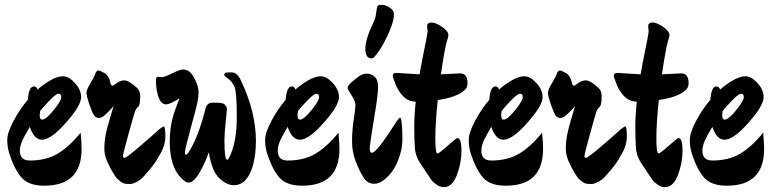

<svg xmlns="http://www.w3.org/2000/svg" viewBox="-20 -807 3196 793"><path d="M163 -40Q99 -40 69.5 -73Q40 -106 18 -174Q10 -200 10 -229.5Q10 -259 36.5 -308.5Q63 -358 95 -395Q99 -450 120 -450Q131 -450 135 -437Q156 -456 186 -474Q216 -492 240 -492Q264 -492 289.5 -464Q315 -436 315 -406.5Q315 -377 274 -326Q197 -230 153 -230Q121 -230 103 -283Q102 -281 93.5 -266.5Q85 -252 81.5 -245Q78 -238 72 -226Q62 -203 62 -185Q62 -144 103 -144Q171 -144 218.5 -172.5Q266 -201 313 -259Q317 -215 317 -192Q317 -40 163 -40ZM146 -349Q144 -337 144 -331Q144 -313 154 -313Q170 -313 201.5 -352Q233 -391 233 -405.5Q233 -420 222.5 -420Q212 -420 186.5 -394Q161 -368 146 -349Z M635 -160Q623 -136 596.5 -104.5Q570 -73 561 -66Q534 -47 517.5 -47Q501 -47 493 -49Q485 -51 477.5 -57.5Q470 -64 465.5 -67.5Q461 -71 454.5 -81.5Q448 -92 446 -95Q444 -98 437 -111Q430 -124 430 -125Q411 -160 411 -191.5Q411 -223 416.5 -250.5Q422 -278 434 -318Q446 -358 449 -369Q434 -350 409 -328Q399 -320 387.5 -320Q376 -320 368.5 -330.5Q361 -341 349 -376Q337 -411 337 -423.5Q337 -436 353 -462.5Q369 -489 372 -498Q377 -516 387 -516Q392 -516 411 -505.5Q430 -495 436 -465Q438 -453 445 -453Q448 -453 462.5 -464Q477 -475 494.5 -475Q512 -475 547 -443Q559 -431 559 -409Q559 -387 556.5 -378Q554 -369 551 -366Q542 -359 537.5 -346.5Q533 -334 510.5 -252.5Q488 -171 488 -163Q488 -155 494 -155Q502 -155 558 -203Q614 -251 639 -274Q654 -285 656 -285Q663 -285 663 -243.5Q663 -202 635 -160Z M912 -370Q917 -365 917 -357Q917 -349 912 -302Q907 -255 907 -227Q907 -147 918 -147Q922 -147 928 -159Q958 -220 958 -325Q958 -428 948.5 -448Q939 -468 930 -475.5Q921 -483 913.5 -489Q906 -495 906 -498Q906 -508 923 -508H938Q960 -507 975 -475Q1037 -344 1037 -225Q1037 -170 1025 -125Q1002 -42 945 -42Q923 -42 899 -59.5Q875 -77 862.5 -105Q850 -133 842 -178Q831 -142 806 -97.5Q781 -53 759 -53Q751 -53 743 -59Q681 -105 681 -221Q681 -284 698 -338Q704 -355 721 -401Q683 -376 665.5 -376Q648 -376 638 -398Q624 -428 624 -478Q624 -490 634 -490L648 -488Q658 -488 691 -504Q724 -520 736 -520Q764 -520 782 -485.5Q800 -451 800 -428.5Q800 -406 795 -382.5Q790 -359 771 -290Q744 -191 744 -179.5Q744 -168 748 -168Q752 -168 759 -178Q799 -240 829 -359Q835 -383 858 -383Q867 -383 873 -383Q879 -383 885 -382.5Q891 -382 894 -381.5Q897 -381 901.5 -379.5Q906 -378 908 -375.5Q910 -373 912 -370Z M1228 -40Q1164 -40 1134.5 -73Q1105 -106 1083 -174Q1075 -200 1075 -229.5Q1075 -259 1101.5 -308.5Q1128 -358 1160 -395Q1164 -450 1185 -450Q1196 -450 1200 -437Q1221 -456 1251 -474Q1281 -492 1305 -492Q1329 -492 1354.5 -464Q1380 -436 1380 -406.5Q1380 -377 1339 -326Q1262 -230 1218 -230Q1186 -230 1168 -283Q1167 -281 1158.5 -266.5Q1150 -252 1146.5 -245Q1143 -238 1137 -226Q1127 -203 1127 -185Q1127 -144 1168 -144Q1236 -144 1283.5 -172.5Q1331 -201 1378 -259Q1382 -215 1382 -192Q1382 -40 1228 -40ZM1211 -349Q1209 -337 1209 -331Q1209 -313 1219 -313Q1235 -313 1266.5 -352Q1298 -391 1298 -405.5Q1298 -420 1287.5 -420Q1277 -420 1251.5 -394Q1226 -368 1211 -349Z M1526 -572Q1522 -566 1514 -566Q1489 -566 1489 -606Q1489 -646 1524 -718Q1531 -733 1533 -749Q1535 -765 1535.5 -767.5Q1536 -770 1536.5 -771.5Q1537 -773 1537.5 -775.5Q1538 -778 1538.5 -779.5Q1539 -781 1540 -782.5Q1541 -784 1542 -785Q1545 -787 1558 -787Q1571 -787 1589 -776Q1607 -765 1607 -748Q1607 -715 1579 -656.5Q1551 -598 1526 -572ZM1566 -64Q1545 -48 1527.5 -48Q1510 -48 1498.5 -55.5Q1487 -63 1478 -80Q1463 -104 1448.5 -142Q1434 -180 1434 -224Q1434 -268 1441 -313Q1448 -358 1448 -373.5Q1448 -389 1432 -413.5Q1416 -438 1416 -443Q1416 -448 1419.5 -453.5Q1423 -459 1428.5 -464.5Q1434 -470 1439.5 -474Q1445 -478 1452 -484Q1475 -503 1494 -503Q1513 -503 1527.5 -490Q1542 -477 1541.5 -445Q1541 -413 1526 -324Q1507 -210 1507 -193Q1507 -176 1516 -176Q1536 -176 1617 -304Q1628 -321 1632.5 -321Q1637 -321 1639.5 -296Q1642 -271 1642 -229.5Q1642 -188 1622.5 -140.5Q1603 -93 1566 -64Z M1880 -504Q1911 -504 1911 -464Q1911 -444 1898 -434Q1866 -405 1788 -394Q1778 -299 1778 -236Q1778 -173 1787 -173Q1793 -173 1829 -205Q1865 -237 1869 -237Q1886 -237 1886 -185.5Q1886 -134 1867 -84Q1848 -34 1813 -34Q1798 -34 1783 -44.5Q1768 -55 1760.5 -65.5Q1753 -76 1739.5 -97Q1726 -118 1723 -122Q1696 -159 1693.5 -195.5Q1691 -232 1691 -281Q1691 -330 1697 -387Q1666 -388 1645.5 -409Q1625 -430 1613.5 -459.5Q1602 -489 1602 -493Q1602 -506 1617 -506L1713 -500Q1718 -531 1729 -586Q1746 -666 1746 -679L1744 -698Q1744 -714 1762 -714Q1780 -714 1806 -696Q1832 -678 1832 -662Q1832 -655 1825 -634Q1816 -602 1801 -500Z M2069 -40Q2005 -40 1975.5 -73Q1946 -106 1924 -174Q1916 -200 1916 -229.5Q1916 -259 1942.5 -308.5Q1969 -358 2001 -395Q2005 -450 2026 -450Q2037 -450 2041 -437Q2062 -456 2092 -474Q2122 -492 2146 -492Q2170 -492 2195.5 -464Q2221 -436 2221 -406.5Q2221 -377 2180 -326Q2103 -230 2059 -230Q2027 -230 2009 -283Q2008 -281 1999.5 -266.5Q1991 -252 1987.5 -245Q1984 -238 1978 -226Q1968 -203 1968 -185Q1968 -144 2009 -144Q2077 -144 2124.5 -172.5Q2172 -201 2219 -259Q2223 -215 2223 -192Q2223 -40 2069 -40ZM2052 -349Q2050 -337 2050 -331Q2050 -313 2060 -313Q2076 -313 2107.5 -352Q2139 -391 2139 -405.5Q2139 -420 2128.5 -420Q2118 -420 2092.5 -394Q2067 -368 2052 -349Z M2541 -160Q2529 -136 2502.5 -104.5Q2476 -73 2467 -66Q2440 -47 2423.5 -47Q2407 -47 2399 -49Q2391 -51 2383.5 -57.5Q2376 -64 2371.5 -67.5Q2367 -71 2360.5 -81.5Q2354 -92 2352 -95Q2350 -98 2343 -111Q2336 -124 2336 -125Q2317 -160 2317 -191.5Q2317 -223 2322.5 -250.5Q2328 -278 2340 -318Q2352 -358 2355 -369Q2340 -350 2315 -328Q2305 -320 2293.5 -320Q2282 -320 2274.5 -330.5Q2267 -341 2255 -376Q2243 -411 2243 -423.5Q2243 -436 2259 -462.5Q2275 -489 2278 -498Q2283 -516 2293 -516Q2298 -516 2317 -505.5Q2336 -495 2342 -465Q2344 -453 2351 -453Q2354 -453 2368.5 -464Q2383 -475 2400.5 -475Q2418 -475 2453 -443Q2465 -431 2465 -409Q2465 -387 2462.5 -378Q2460 -369 2457 -366Q2448 -359 2443.5 -346.5Q2439 -334 2416.5 -252.5Q2394 -171 2394 -163Q2394 -155 2400 -155Q2408 -155 2464 -203Q2520 -251 2545 -274Q2560 -285 2562 -285Q2569 -285 2569 -243.5Q2569 -202 2541 -160Z M2793 -504Q2824 -504 2824 -464Q2824 -444 2811 -434Q2779 -405 2701 -394Q2691 -299 2691 -236Q2691 -173 2700 -173Q2706 -173 2742 -205Q2778 -237 2782 -237Q2799 -237 2799 -185.5Q2799 -134 2780 -84Q2761 -34 2726 -34Q2711 -34 2696 -44.5Q2681 -55 2673.5 -65.5Q2666 -76 2652.5 -97Q2639 -118 2636 -122Q2609 -159 2606.5 -195.5Q2604 -232 2604 -281Q2604 -330 2610 -387Q2579 -388 2558.5 -409Q2538 -430 2526.5 -459.5Q2515 -489 2515 -493Q2515 -506 2530 -506L2626 -500Q2631 -531 2642 -586Q2659 -666 2659 -679L2657 -698Q2657 -714 2675 -714Q2693 -714 2719 -696Q2745 -678 2745 -662Q2745 -655 2738 -634Q2729 -602 2714 -500Z M2982 -40Q2918 -40 2888.5 -73Q2859 -106 2837 -174Q2829 -200 2829 -229.5Q2829 -259 2855.5 -308.5Q2882 -358 2914 -395Q2918 -450 2939 -450Q2950 -450 2954 -437Q2975 -456 3005 -474Q3035 -492 3059 -492Q3083 -492 3108.5 -464Q3134 -436 3134 -406.5Q3134 -377 3093 -326Q3016 -230 2972 -230Q2940 -230 2922 -283Q2921 -281 2912.5 -266.5Q2904 -252 2900.5 -245Q2897 -238 2891 -226Q2881 -203 2881 -185Q2881 -144 2922 -144Q2990 -144 3037.5 -172.5Q3085 -201 3132 -259Q3136 -215 3136 -192Q3136 -40 2982 -40ZM2965 -349Q2963 -337 2963 -331Q2963 -313 2973 -313Q2989 -313 3020.5 -352Q3052 -391 3052 -405.5Q3052 -420 3041.5 -420Q3031 -420 3005.5 -394Q2980 -368 2965 -349Z"/></svg>

Font: Ma Shan Zheng
Style: Regular
Weight: 400
Designer: ZhongQi
Foundry: ZhongQi
Version: Version 2.001